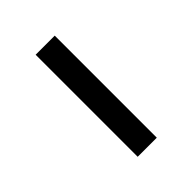

<svg xmlns="http://www.w3.org/2000/svg" viewBox="22 -885 455 455"><g transform="rotate(45 250.0 -657.0)"><path d="M79 -625V-689H421V-625Z"/></g></svg>

Font: Nunito Sans 10pt SemiExpanded
Style: Regular
Weight: 400
Width: 6
Designer: Vernon Adams
Foundry: Vernon Adams
Version: Version 3.101;gftools[0.9.27]